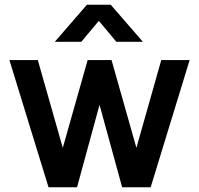

<svg xmlns="http://www.w3.org/2000/svg" viewBox="-20 -795 845 815"><path d="M212.5 -617.5 349 -775H450L586.5 -617.5H474L399.5 -706.5L325 -617.5ZM402.5 -350 307 0H186L20 -540H140.5L246.5 -167.5L352 -540H453.5L559 -167.5L664.5 -540H785L619.5 0H498.5Z"/></svg>

Font: Vela Sans Bd
Style: Bold
Weight: 700
Designer: Principal design: Mikhail Sharanda - project Manrope.
Design modification: Ravid Balaliev
Foundry: Mikhail Sharanda
Version: Version 1.001